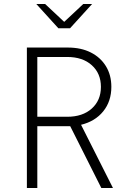

<svg xmlns="http://www.w3.org/2000/svg" viewBox="-20 -937 640 957"><path d="M114 0V-700H318Q384 -700 432.5 -675.5Q481 -651 508 -607Q535 -563 535 -504Q535 -432 494.5 -382Q454 -332 384 -315L543 0H485L330 -308H166V0ZM166 -355H315Q392 -355 437.5 -396Q483 -437 483 -504Q483 -571 437.5 -612Q392 -653 315 -653H166ZM271 -796 161 -917H205L300 -828L395 -917H439L329 -796Z"/></svg>

Font: Red Hat Mono
Style: Regular
Weight: 300
Monospace: yes
Designer: Pentagram, MCKL
Foundry: Pentagram, MCKL
Version: Version 1.023